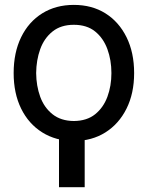

<svg xmlns="http://www.w3.org/2000/svg" viewBox="-20 -573 651 796"><path d="M331.1 -30.3V203.1H224.6V-30.3ZM286.1 11.7Q211.4 11.2 155 -24.2Q98.6 -59.6 67.6 -122.8Q36.6 -186 36.6 -270Q36.6 -355 67.6 -418.7Q98.6 -482.4 155 -517.6Q211.4 -552.7 286.1 -552.7Q361.3 -552.7 417.2 -517.6Q473.1 -482.4 504.6 -418.7Q536.1 -355 536.1 -270Q536.1 -186 504.6 -122.8Q473.1 -59.6 417.2 -24.2Q361.3 11.2 286.1 11.7ZM286.1 -71.3Q340.3 -71.8 374.5 -99.4Q408.7 -127 425.3 -171.9Q441.9 -216.8 441.9 -270Q441.9 -323.7 425.3 -369.1Q408.7 -414.6 374.5 -442.4Q340.3 -470.2 286.1 -470.2Q232.4 -470.2 197.8 -442.4Q163.1 -414.6 146.7 -369.1Q130.4 -323.7 129.9 -270Q130.4 -216.8 146.7 -171.9Q163.1 -127 197.8 -99.4Q232.4 -71.8 286.1 -71.3Z"/></svg>

Font: Inter Cardless Tabular
Style: Regular
Weight: 400
Designer: Rasmus Andersson
Foundry: rsms
Version: Version 4.000;git-4fc901f